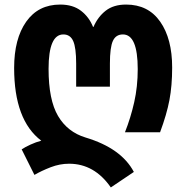

<svg xmlns="http://www.w3.org/2000/svg" viewBox="-20 -580 817 842"><path d="M466 242 567 174Q512 70 355 23Q276 -1 234.5 -71.5Q193 -142 193 -278Q193 -429 258 -429Q288 -429 301 -400Q314 -371 314 -301V-200H462V-301Q462 -372 475 -400.5Q488 -429 519 -429Q584 -429 584 -277Q584 -200 568.5 -131.5Q553 -63 528 0H682Q711 -78 723 -141Q735 -204 735 -284Q735 -410 682.5 -485Q630 -560 533 -560Q478 -560 443.5 -533Q409 -506 390 -462H388Q371 -505 335.5 -532.5Q300 -560 244 -560Q148 -560 95 -485Q42 -410 42 -282Q42 -53 161 37Q138 43 114 54Q90 65 75 75L131 187Q162 169 202 153.5Q242 138 283 138Q394 138 466 242Z"/></svg>

Font: Noto Sans Georgian Condensed Extra
Style: Regular
Weight: 800
Width: 3
Designer: Monotype Design Team
Foundry: Monotype Imaging Inc.
Version: Version 1.901